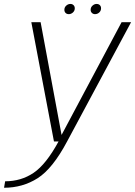

<svg xmlns="http://www.w3.org/2000/svg" viewBox="-87 -700 668 950"><path d="M180 0H245L561.5 -590H514.5L218 -33H217.5L114 -590H68ZM-67 229Q25 229 99.2 181.8Q173.5 134.5 245 0L203 -0.5Q141 113.5 79.2 155.2Q17.5 197 -61.5 197ZM253.5 -630Q264.5 -630 273.8 -638.2Q283 -646.5 283 -659Q283 -668.5 276.8 -674.5Q270.5 -680.5 261.5 -680.5Q250 -680.5 240.8 -672.2Q231.5 -664 231.5 -651.5Q231.5 -642 237.5 -636Q243.5 -630 253.5 -630ZM383 -630Q395 -630 404 -638.2Q413 -646.5 413 -659Q413 -668.5 407 -674.5Q401 -680.5 391 -680.5Q380 -680.5 370.8 -672.2Q361.5 -664 361.5 -651.5Q361.5 -642 367.8 -636Q374 -630 383 -630Z"/></svg>

Font: Anybody SemiExpanded ExtraLight
Style: Italic
Weight: 250
Width: 6
Italic angle: -10°
Version: Version 1.113;gftools[0.9.25]